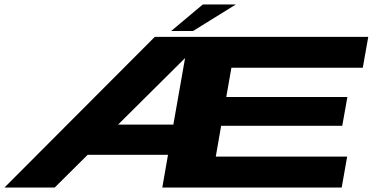

<svg xmlns="http://www.w3.org/2000/svg" viewBox="-20 -840 1694 860"><path d="M0 0 673.5 -675H1629.5L1605 -536.5H1016.5L993.5 -405.5H1536L1513 -276.5H970.5L946.5 -138.5H1535L1510.5 0H707L732.5 -146.5H372.5L225 0ZM509 -282H756.5L809 -580ZM746.5 -701 888.5 -820H1036.5L844.5 -701Z"/></svg>

Font: Anybody UltraExpanded Regular
Style: Bold Italic
Weight: 700
Width: 9
Italic angle: -10°
Designer: Tyler Finck
Foundry: Etcetera Type Company
Version: Version 1.010; ttfautohint (v1.8.3) -l 8 -r 50 -G 200 -x 14 